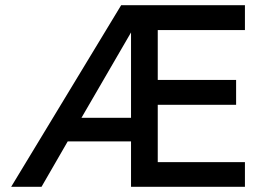

<svg xmlns="http://www.w3.org/2000/svg" viewBox="-20 -720 1020 740"><path d="M485 -175H241L140 0H23L447 -700H924V-604H588V-412H890V-316H588V-95H924V0H485ZM485 -266V-595L294 -266Z"/></svg>

Font: NT Somic Medium
Style: Regular
Weight: 500
Designer: Ravid Balaliev — lead type designer, mastering
Michael Voronin — secret advisor, marketing
Ivan Kovalenko — best boy
Foundry: NT Type
Version: Version 0.7